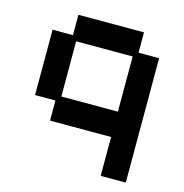

<svg xmlns="http://www.w3.org/2000/svg" viewBox="-97 -546 786 820"><g transform="rotate(15 296.0 -136.0)"><path d="M420 184V12H150V-77H60V-366H150V-456H440V-366H531V184ZM170 -100H420V-344H170Z"/></g></svg>

Font: Pixelify Sans Medium
Style: Regular
Weight: 500
Designer: Stefie Justprince
Foundry: Typecalism Foundryline
Version: Version 1.000;February 13, 2025;FontCreator 15.0.0.3015 64-b